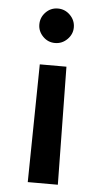

<svg xmlns="http://www.w3.org/2000/svg" viewBox="-52 -545 403 782"><g transform="rotate(5 149.0 -154.5)"><path d="M208 -279 215 203H92L99 -279ZM153 -512Q182 -512 203 -491Q224 -470 224 -441Q224 -413 203 -392Q182 -371 153 -371Q124 -371 103.5 -392Q83 -413 83 -441Q83 -470 103.5 -491Q124 -512 153 -512Z"/></g></svg>

Font: Figtree Light SemiBold
Style: Regular
Weight: 600
Version: Version 2.002